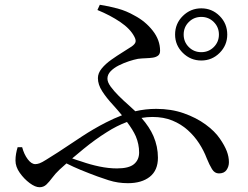

<svg xmlns="http://www.w3.org/2000/svg" viewBox="-20 -771 1040 806"><path d="M517 -2Q496 -2 476 -5Q456 -8 435.5 -14.5Q415 -21 390 -30Q357 -42 318 -58Q289 -70 259 -85Q244 -72 230 -59Q212 -42 199.5 -25Q187 -8 175 3.5Q163 15 146 15Q128 15 104.5 -2.5Q81 -20 63 -45.5Q45 -71 45 -97Q45 -112 47.5 -126Q50 -140 54 -153H73Q81 -123 96.5 -102.5Q112 -82 128 -82Q136 -82 146 -85.5Q156 -89 174 -100.5Q192 -112 224 -132Q275 -166 324.5 -198.5Q374 -231 425 -257Q458 -274 492 -287Q474 -309 454 -331Q427 -360 409 -388Q391 -416 391 -443Q391 -464 407 -483.5Q423 -503 447 -520Q471 -537 494.5 -551.5Q518 -566 533 -576Q547 -586 549 -595Q551 -604 544 -617Q527 -650 485 -678.5Q443 -707 389 -729L399 -751Q438 -745 474.5 -735Q511 -725 544 -706Q590 -682 621 -642.5Q652 -603 652 -558Q652 -544 643.5 -537.5Q635 -531 621.5 -529Q608 -527 591.5 -526.5Q575 -526 559 -524Q543 -521 521.5 -514Q500 -507 479 -496.5Q458 -486 444.5 -472Q431 -458 431 -441Q431 -426 444.5 -407.5Q458 -389 478.5 -368.5Q499 -348 522 -328Q536 -315 548 -304Q591 -314 636 -314Q699 -314 751.5 -295.5Q804 -277 843 -248.5Q882 -220 903 -189Q923 -160 932 -136.5Q941 -113 941 -90Q941 -72 931 -57.5Q921 -43 899 -43Q881 -43 870 -61Q859 -79 848 -106Q836 -138 816 -169Q796 -200 768 -225Q740 -250 703.5 -265Q667 -280 620 -280Q597 -280 574 -276Q608 -237 624 -200Q643 -156 643 -109Q643 -56 609 -29Q575 -2 517 -2ZM825 -517Q780 -517 747.5 -549Q715 -581 715 -626Q715 -672 747.5 -704Q780 -736 825 -736Q870 -736 902 -704Q934 -672 934 -626Q934 -581 902 -549Q870 -517 825 -517ZM513 -259Q470 -243 428 -216Q380 -186 331 -146Q308 -127 283 -106Q302 -99 322 -93Q359 -80 397.5 -72Q436 -64 471 -64Q521 -64 542.5 -82Q564 -100 564 -131Q564 -166 550 -199Q538 -226 513 -259ZM825 -552Q856 -552 877.5 -573.5Q899 -595 899 -626Q899 -657 877.5 -678.5Q856 -700 825 -700Q794 -700 772.5 -678.5Q751 -657 751 -626Q751 -595 772.5 -573.5Q794 -552 825 -552Z"/></svg>

Font: Noto Serif HK ExtraLight Medium
Style: Regular
Weight: 500
Version: Version 2.002-H1;hotconv 1.1.0;makeotfexe 2.6.0